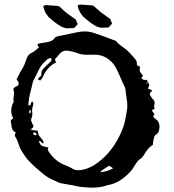

<svg xmlns="http://www.w3.org/2000/svg" viewBox="-20 -841 779 860"><path d="M645 -469.2 637.7 -471.7 636.2 -470.7 635.3 -468.8 636.2 -467.8 637.7 -467.3ZM457.5 -91.8 447.3 -85Q433.6 -76.7 428.2 -69.3Q462.9 -72.8 486.8 -87.4L478.5 -92.8Q472.7 -96.2 468.8 -98.6ZM139.6 -245.6Q136.7 -247.6 133.8 -247.6Q132.8 -247.6 131.3 -247.1L129.4 -245.6Q127.9 -244.6 127.9 -243.7Q127.9 -239.7 132.3 -237.3Q135.3 -235.4 138.7 -235.4H140.6L142.6 -236.8L144 -239.3Q144 -242.7 139.6 -245.6ZM111.8 -347.7 110.8 -334.5 111.3 -334 113.3 -333.5H114.7L116.2 -334L119.1 -346.7ZM647.5 -399.9 646 -398.9 645.5 -398.4 646 -397.5 647 -396.5 648.9 -397.9ZM635.3 -434.6 633.8 -432.6 635.7 -433.1ZM116.7 -262.2 123 -259.3 130.4 -257.3 139.2 -256.3 148.4 -255.9 149.4 -249.5 150.9 -244.1Q152.3 -237.8 154.3 -233.9Q157.2 -230 163.1 -223.6L167 -218.8L171.4 -213.9L173.8 -208L175.3 -202.1L174.8 -200.7L173.3 -198.7Q169.9 -198.7 168 -200.7L166.5 -202.6L165 -205.1Q163.1 -209 158.2 -209Q156.2 -209 154.3 -208.5Q158.2 -194.8 165.5 -189.5Q173.3 -184.1 195.8 -180.7V-176.8L194.8 -172.4V-170.4Q194.8 -167.5 196.3 -165Q227.1 -116.7 274.4 -100.1Q291.5 -93.8 302.2 -86.9Q314.5 -78.6 331.5 -78.6Q337.9 -78.6 345.2 -79.6L357.9 -82.5L370.6 -86.4Q400.9 -96.7 437.5 -128.4Q489.7 -174.3 521.5 -245.6Q533.2 -272.5 537.6 -289.1L543.9 -319.3L548.8 -349.6Q550.3 -357.9 550.3 -367.7Q550.3 -380.4 547.9 -396.5L544.4 -419.9L541.5 -443.4L541 -445.8L540.5 -447.8L529.8 -470.2L520 -492.7Q508.3 -520.5 499 -537.6Q485.4 -564 457.5 -581.5Q436.5 -594.2 412.1 -595.7L395.5 -596.2L378.9 -595.7H372.1Q343.3 -595.7 327.1 -603Q320.3 -605.5 310.5 -608.4L293 -612.3Q285.2 -614.3 277.8 -614.3Q260.7 -614.3 249 -602.1L239.3 -590.8Q233.9 -583.5 229.5 -580.1Q226.6 -577.1 226.6 -573.7Q226.6 -572.3 227.1 -570.8L229 -566.4L231.9 -561.5Q209 -552.2 187 -524.4Q183.6 -520 180.2 -513.7L174.8 -502Q168 -487.8 160.6 -480.5Q150.9 -482.9 150.9 -486.8Q150.9 -489.3 153.3 -491.7L157.2 -495.6L161.6 -499Q165.5 -502.4 165.5 -506.3V-507.8Q165 -510.3 165 -512.7Q165 -520 169.9 -527.3L176.8 -536.1L184.6 -543.9L195.8 -554.7L206.5 -564.9Q210.9 -569.8 210.9 -573.7Q210.9 -578.1 206.5 -581.5L202.6 -580.1L198.2 -578.6Q192.9 -576.7 191.4 -574.7L175.3 -559.6Q167 -550.3 162.1 -543Q154.3 -530.3 145.5 -511.2L129.4 -479.5L126.5 -472.7L125.5 -465.8L115.7 -426.3Q108.4 -399.4 106.9 -368.2Q117.7 -368.7 118.2 -376.5L119.1 -379.4L119.6 -381.8Q121.1 -385.3 125.5 -386.2Q128.9 -382.8 128.9 -377.4V-373L127.9 -368.7L126.5 -362.3L124.5 -355.5Q123.5 -350.6 123.5 -347.2Q123.5 -344.7 124 -342.8Q125 -337.4 125 -332Q125 -321.8 120.6 -310.5Q119.1 -306.2 119.1 -302.7Q119.1 -296.4 124 -293L123 -293.5L124 -288.6Q124.5 -286.1 126 -284.7Q129.9 -280.3 129.9 -276.4Q129.9 -268.6 116.7 -262.2ZM645.5 -469.2H646L647.5 -463.9L648.4 -458L646 -451.7L642.6 -444.8Q651.9 -440.4 661.6 -436L658.7 -431.6L655.8 -428.2Q650.9 -424.3 650.9 -419.4Q650.9 -417 652.3 -414.6L656.7 -407.2Q659.7 -402.8 662.1 -399.9Q672.9 -389.6 672.9 -379.4Q672.9 -374 670.4 -369.1Q669.9 -368.2 669.9 -366.2Q669.9 -364.3 670.4 -361.8L671.9 -357.4L672.9 -353.5L666.5 -350.6L660.2 -347.2L663.1 -341.8Q664.6 -338.9 666.5 -336.9Q670.9 -333 670.9 -329.1Q670.9 -324.2 665.5 -319.8L670.4 -313.5Q673.3 -310.1 676.3 -308.1Q694.3 -297.4 694.3 -274.9V-271.5Q693.4 -259.3 691.4 -253.4Q688 -243.7 677.7 -237.3Q674.8 -235.4 672.9 -231.4Q670.4 -228.5 669.9 -224.6L666.5 -208.5L664.6 -191.9Q650.4 -183.6 639.2 -168.9L630.4 -156.2L622.1 -143.1L617.2 -136.7Q614.3 -133.3 611.3 -131.3Q600.1 -125 590.3 -110.4L583.5 -100.1L577.1 -89.8Q569.8 -77.6 562 -70.3Q515.1 -20 462.4 -11.7Q432.6 -0.5 391.1 -0.5Q366.7 -0.5 337.9 -4.4L298.8 -12.2L259.8 -19L250 -21Q245.1 -22.5 241.7 -23.9L227.1 -30.8L212.9 -37.1Q196.8 -44.9 187 -51.8Q174.8 -60.5 159.2 -73.7L146 -85.4L132.8 -96.7Q124 -105 107.9 -121.6Q99.6 -130.4 94.7 -137.7L81.5 -157.2Q73.7 -168.5 70.3 -176.8Q60.5 -201.7 56.2 -214.8L52.2 -222.2L47.9 -229.5Q46.4 -232.9 46.4 -235.8Q46.4 -241.2 50.8 -245.6Q50.8 -246.1 49.8 -247.6L47.9 -249Q34.7 -255.9 31.7 -273.9L30.8 -284.7L28.3 -294.9Q27.8 -296.4 27.8 -297.4Q27.8 -304.7 39.6 -310.5Q30.3 -327.6 30.3 -345.2Q30.3 -362.8 39.1 -380.9L41 -384.3Q42 -385.3 42 -386.2Q42 -387.2 41.5 -387.7Q40 -391.1 40 -395Q40 -397 40.5 -399.4L41.5 -410.6Q43 -418.5 43 -424.3Q43 -430.2 41.5 -434.1Q40 -437.5 40 -439.9Q40 -448.2 50.8 -452.6Q64 -458 64 -467.3Q64 -472.2 59.1 -479L56.2 -481.9L54.2 -485.8L68.8 -514.2L85 -542.5Q88.4 -548.3 91.3 -557.1L96.7 -571.3L100.1 -580.6L104.5 -589.4Q111.3 -599.6 122.6 -605Q130.4 -607.9 138.7 -615.2L146 -621.6L154.3 -628.4L153.3 -630.4L151.9 -632.3L148.9 -637.2Q148.4 -638.7 148.4 -640.1Q148.4 -645 156.7 -646.5L173.8 -649.4L191.9 -652.3Q216.3 -657.2 223.6 -668.9Q227.5 -676.8 243.7 -679.7L327.1 -696.8Q343.3 -700.2 358.4 -700.2Q381.3 -700.2 402.3 -692.9L445.8 -677.7L488.8 -661.6L493.2 -660.2L496.6 -658.7Q501.5 -656.7 502 -654.8Q508.3 -646 522.5 -636.2L533.2 -627.9L544.4 -619.6Q552.7 -612.8 563.5 -601.6L580.1 -583Q593.3 -568.8 593.3 -557.6Q593.3 -555.7 592.8 -554.2V-552.7Q592.8 -549.8 596.7 -546.9L601.6 -544.4L607.4 -542.5L606.4 -537.1L606 -532.2Q605.5 -529.8 605.5 -527.3Q605.5 -524.4 606.4 -522Q607.9 -518.1 612.3 -512.7L616.2 -507.8L620.6 -502.9Q620.6 -501.5 619.1 -499.5L616.2 -496.6Q614.3 -494.1 614.3 -492.2Q614.3 -490.2 615.7 -488.3Q620.6 -482.9 630.4 -482.9Q633.3 -482.9 637.2 -483.4ZM184.6 -818.4 238.3 -814.5Q247.1 -812.5 252.2 -806.4Q257.3 -800.3 279.3 -782.2L318.8 -753.9Q321.8 -750.5 321.8 -749V-748Q321.8 -743.7 328.6 -733.4Q315.4 -718.3 312 -715.3Q285.6 -714.4 280.3 -714.4Q276.4 -714.4 274.4 -714.8Q256.3 -719.7 251.5 -724.1Q231.4 -734.4 196.3 -766.1Q182.1 -784.2 179.7 -793.9Q176.3 -798.8 175.3 -808.6Q174.3 -809.6 174.3 -811Q174.3 -815.9 176.8 -815.9H177.2Q179.2 -815.9 184.6 -818.4ZM338.4 -820.8 392.6 -816.9Q400.9 -814.9 406.2 -808.8Q411.6 -802.7 433.6 -784.7L473.1 -756.3Q476.1 -752.9 476.1 -751.5V-750.5Q476.1 -746.1 482.9 -735.8Q469.7 -720.7 466.3 -717.8Q439.9 -716.8 434.6 -716.8Q430.7 -716.8 428.7 -717.3Q410.2 -722.2 405.8 -726.6Q385.7 -736.8 350.6 -768.6Q336.4 -786.6 334 -796.4Q330.1 -801.3 329.1 -811Q328.1 -812 328.1 -813.5Q328.1 -818.4 330.6 -818.4H331.1Q333 -818.4 338.4 -820.8Z"/></svg>

Font: Kurland
Style: Regular
Weight: 400
Designer: GGBot
Version: 0.22